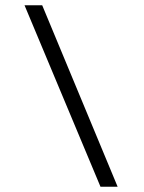

<svg xmlns="http://www.w3.org/2000/svg" viewBox="-20 -708 546 728"><path d="M73 -688H140L426 0H361Z"/></svg>

Font: Zilla Slab
Style: Italic
Weight: 400
Italic angle: -6°
Designer: Typotheque.com
Foundry: Typotheque type foundry
Version: Version 1.1; 2017; ttfautohint (v1.6)